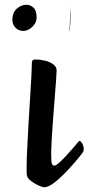

<svg xmlns="http://www.w3.org/2000/svg" viewBox="-20 -774 372 807"><path d="M78 -644Q58 -644 45 -657.5Q32 -671 32 -691Q32 -721 50.5 -737.5Q69 -754 91 -754Q107 -754 120.5 -742Q134 -730 134 -700Q134 -679 116 -661.5Q98 -644 78 -644ZM273 -643Q271 -643 272.5 -656Q274 -669 274 -692Q274 -717 276.5 -732Q279 -747 281 -752Q282 -754 283 -754Q282 -754 281 -752Q279 -748 277.5 -735.5Q276 -723 276 -699Q276 -680 274.5 -661.5Q273 -643 273 -643ZM166 13Q159 13 143 6Q127 -1 112 -12Q97 -23 94 -34Q92 -39 92 -49Q92 -59 92 -77Q92 -106 94.5 -153.5Q97 -201 100 -256Q103 -311 106.5 -363Q110 -415 112 -455Q114 -495 114 -510Q114 -517 117 -520.5Q120 -524 129 -524Q149 -524 169.5 -519Q190 -514 204 -503.5Q218 -493 218 -478Q218 -467 215.5 -434Q213 -401 209.5 -356.5Q206 -312 202.5 -266Q199 -220 197 -183Q195 -146 195 -129Q195 -95 198 -86.5Q201 -78 209 -78Q215 -78 228 -89.5Q241 -101 256.5 -117.5Q272 -134 285.5 -150Q299 -166 306 -174Q312 -182 314 -182Q319 -182 325.5 -171Q332 -160 332 -148Q332 -139 327 -132Q316 -117 295.5 -93Q275 -69 251 -44.5Q227 -20 204.5 -3.5Q182 13 166 13Z"/></svg>

Font: BriemHand
Style: Regular
Weight: 400
Designer: Gunnlaugur SE Briem, Eben Sorkin
Foundry: Sorkin Type
Version: Version 1.001; ttfautohint (v1.8.4.7-5d5b)